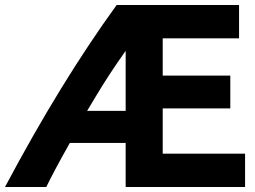

<svg xmlns="http://www.w3.org/2000/svg" viewBox="-40 -730 1019 767"><path d="M939 17H462V-159H239Q173 -42 145 17H-20Q202 -401 426 -710H915V-577H610V-428H880V-297H610V-116H939ZM462 -287V-527Q394 -431 344 -347L308 -287Z"/></svg>

Font: Repo
Style: Bold
Weight: 700
Designer: Stefan Peev
Foundry: Context Ltd
Version: Version 001.000